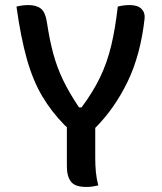

<svg xmlns="http://www.w3.org/2000/svg" viewBox="-20 -729 640 758"><path d="M368 3Q355 6 344.5 7.5Q334 9 320 9Q276 9 260 -12Q244 -33 244 -72V-227Q240 -230 235 -235Q183 -288 146.5 -349.5Q110 -411 86 -496Q62 -581 45 -703Q68 -709 92 -709Q124 -709 142 -694.5Q160 -680 166 -636Q176 -570 190.5 -516.5Q205 -463 229 -413Q253 -363 292 -305H302Q348 -367 375.5 -424.5Q403 -482 419 -548.5Q435 -615 445 -703Q468 -709 492 -709Q523 -709 538 -694.5Q553 -680 551 -657Q535 -512 483.5 -406Q432 -300 356 -224V-106Q356 -77 358.5 -50Q361 -23 368 3Z"/></svg>

Font: Recursive Mn Csl St Med
Style: Regular
Weight: 500
Monospace: yes
Version: Version 1.079;hotconv 1.0.112;makeotfexe 2.5.65598; ttfautoh